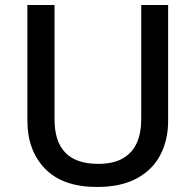

<svg xmlns="http://www.w3.org/2000/svg" viewBox="-20 -734 778 764"><path d="M649 -252Q649 -178 618.5 -118.5Q588 -59 525 -24.5Q462 10 366 10Q230 10 159.5 -62.5Q89 -135 89 -254V-714H197V-259Q197 -171 240 -126.5Q283 -82 371 -82Q431 -82 469 -104Q507 -126 524.5 -165.5Q542 -205 542 -260V-714H649Z"/></svg>

Font: Noto Sans Hebrew Medium
Style: Regular
Weight: 500
Designer: Monotype Design Team
Foundry: Monotype Imaging Inc.
Version: Version 2.003